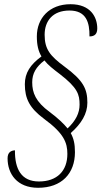

<svg xmlns="http://www.w3.org/2000/svg" viewBox="-20 -777 505 912"><path d="M161 115C273 115 336 47 336 -54C336 -94 330 -119 316 -145C367 -190 395 -237 395 -289C395 -354 377 -394 286 -461C217 -512 192 -544 192 -612C192 -677 230 -727 310 -727C390 -727 406 -670 405 -604C429 -604 442 -615 442 -642C442 -695 411 -757 315 -757C214 -757 155 -690 155 -604C155 -563 162 -534 177 -509C124 -470 98 -431 98 -377C98 -308 121 -263 190 -212C284 -143 300 -99 300 -46C300 35 251 85 165 85C82 85 50 27 51 -63C33 -62 16 -54 16 -25C16 49 61 115 161 115ZM301 -167C283 -189 255 -216 216 -245C149 -294 133 -337 133 -386C133 -428 151 -459 191 -490C208 -468 234 -448 263 -426C349 -360 358 -328 358 -280C358 -240 340 -204 301 -167Z"/></svg>

Font: Noto Serif Condensed ExtraLight
Style: Italic
Weight: 200
Width: 3
Italic angle: -12°
Designer: Monotype Design Team
Foundry: Monotype Imaging Inc.
Version: Version 2.013